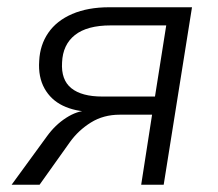

<svg xmlns="http://www.w3.org/2000/svg" viewBox="-20 -509 602 529"><path d="M12 0 109 -133Q132 -165 162.5 -184.5Q193 -204 220 -204H231L230 -201Q186 -202 153 -218Q120 -234 102.5 -265.5Q85 -297 88 -341Q90 -385 113 -418.5Q136 -452 179 -470.5Q222 -489 281 -489H509L431 0H369L399 -193H310Q265 -193 230.5 -171.5Q196 -150 173 -118L89 0ZM262 -243H407L438 -439H285Q220 -439 186.5 -412.5Q153 -386 151 -337Q148 -289 176.5 -266Q205 -243 262 -243Z"/></svg>

Font: Nunito Sans 10pt Light
Style: Italic
Weight: 300
Italic angle: -9°
Designer: Vernon Adams
Foundry: Vernon Adams
Version: Version 3.101;gftools[0.9.27]